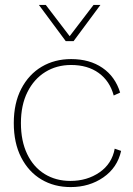

<svg xmlns="http://www.w3.org/2000/svg" viewBox="-20 -750 540 780"><path d="M269 -510Q344 -510 396 -474.5Q448 -439 468 -374L442 -362Q426 -421 381 -453.5Q336 -486 269 -486Q210 -486 164 -457.5Q118 -429 91.5 -376Q65 -323 65 -250Q65 -177 90.5 -124Q116 -71 161.5 -43Q207 -15 266 -15Q334 -15 384.5 -50Q435 -85 446 -146L472 -137Q457 -69 400 -29.5Q343 10 267 10Q200 10 148 -21Q96 -52 66 -110.5Q36 -169 36 -250Q36 -331 66.5 -389.5Q97 -448 149.5 -479Q202 -510 269 -510ZM388 -730 279 -583H247L138 -730H166L263 -603L360 -730Z"/></svg>

Font: Prodigy Sans ExtraLight
Style: Regular
Weight: 200
Designer: Wei Huang
Foundry: Wei Huang
Version: Version 1.003; ttfautohint (v1.8.3)